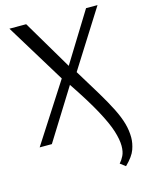

<svg xmlns="http://www.w3.org/2000/svg" viewBox="-128 -727 775 1019"><g transform="rotate(-15 260.0 -217.5)"><path d="M406 193Q419 179 429.5 158Q440 137 440 104Q440 70 425 22Q410 -26 370.5 -99Q331 -172 259 -279L85 0H18L226 -323L26 -650H118L279 -378L447 -650H510L311 -335Q361 -254 397 -194Q433 -134 456 -88Q479 -42 490 -3Q501 36 501 75Q501 106 489 140Q477 174 435 215Z"/></g></svg>

Font: Arsenal SC
Style: Regular
Weight: 400
Designer: Andrij Shevchenko
Foundry: Stairsfor
Version: Version 2.001; ttfautohint (v1.8.4.7-5d5b)